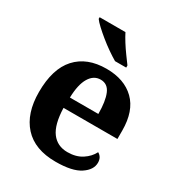

<svg xmlns="http://www.w3.org/2000/svg" viewBox="-183 -884 937 1012"><g transform="rotate(30 285.5 -378.0)"><path d="M306 10Q179 10 113 -62.5Q47 -135 47 -265Q47 -406 112 -477.5Q177 -549 295 -549Q404 -549 466.5 -488Q529 -427 529 -308V-257H201Q204 -157 238.5 -111Q273 -65 335 -65Q387 -65 423 -88.5Q459 -112 476 -146Q503 -131 503 -97Q503 -54 455 -22Q407 10 306 10ZM376 -321Q376 -398 358 -441Q340 -484 297 -484Q255 -484 230 -442.5Q205 -401 203 -321ZM313 -606Q289 -620 261 -639.5Q233 -659 206 -681Q179 -703 157.5 -723Q136 -743 127 -756V-766H284Q295 -744 312 -717Q329 -690 348 -664Q367 -638 381 -619V-606Z"/></g></svg>

Font: NotoSerif-Bold
Style: Regular
Weight: 700
Designer: Monotype Design Team
Foundry: Monotype Imaging Inc.
Version: Version 2.007; ttfautohint (v1.8) -l 8 -r 50 -G 200 -x 14 -D